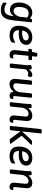

<svg xmlns="http://www.w3.org/2000/svg" viewBox="1744 -2538 1005 4534"><g transform="rotate(90 2247.0 -270.5)"><path d="M216 212Q165 212 125 201Q85 190 62.5 174Q40 158 40 141Q40 100 45.5 88.5Q51 77 56 77Q62 77 79 89.5Q96 102 127.5 114.5Q159 127 207 127Q277 127 314.5 75.5Q352 24 361 -93Q332 -46 293 -23.5Q254 -1 211 -1Q172 -1 132.5 -20.5Q93 -40 66 -85.5Q39 -131 39 -211Q39 -304 69.5 -376Q100 -448 155 -489Q210 -530 284 -530Q330 -530 363 -511Q396 -492 412 -476Q420 -499 428.5 -512Q437 -525 463 -525H471Q490 -525 497.5 -519Q505 -513 505 -503L463 -97Q451 17 421 85Q391 153 340 182.5Q289 212 216 212ZM241 -88Q272 -88 309.5 -118Q347 -148 374 -226L387 -348Q389 -364 391 -379Q393 -394 396 -409Q381 -420 357 -432Q333 -444 299 -444Q240 -444 206 -412.5Q172 -381 158 -329.5Q144 -278 144 -218Q144 -146 171.5 -117Q199 -88 241 -88Z M859 -530Q912 -530 947 -516Q982 -502 1002 -480.5Q1022 -459 1030.5 -435.5Q1039 -412 1039 -393Q1039 -342 1017 -306.5Q995 -271 958.5 -250Q922 -229 877 -219.5Q832 -210 785 -210Q755 -210 733 -212Q711 -214 693 -217V-214Q693 -161 710 -131.5Q727 -102 757 -90Q787 -78 828 -78Q871 -78 903.5 -90Q936 -102 956 -114Q976 -126 983 -126Q986 -126 988 -124.5Q990 -123 990 -113Q990 -107 988.5 -90.5Q987 -74 984 -59Q980 -41 960.5 -28Q941 -15 914 -7.5Q887 0 861 3.5Q835 7 817 7Q773 7 732 -3Q691 -13 658.5 -36.5Q626 -60 607 -101Q588 -142 588 -204Q588 -301 618.5 -374.5Q649 -448 709.5 -489Q770 -530 859 -530ZM854 -445Q790 -445 750 -403Q710 -361 699 -290H763Q781 -290 809.5 -293Q838 -296 867 -305.5Q896 -315 915.5 -333Q935 -351 935 -382Q935 -411 912.5 -428Q890 -445 854 -445Z M1279 7Q1250 7 1221 -4Q1192 -15 1175 -45.5Q1158 -76 1164 -137L1196 -438H1153Q1129 -438 1133 -472L1135 -487Q1140 -523 1163 -523H1206L1226 -624Q1229 -638 1239 -644Q1249 -650 1271 -650H1279Q1302 -650 1310 -643Q1318 -636 1317 -622L1307 -523H1378Q1403 -523 1399 -487L1398 -474Q1394 -438 1371 -438H1297L1266 -135Q1262 -101 1274 -89Q1286 -77 1308 -77Q1328 -77 1337.5 -80.5Q1347 -84 1352 -84Q1358 -84 1358 -75Q1358 -73 1357.5 -62Q1357 -51 1353 -32Q1349 -11 1325.5 -2Q1302 7 1279 7Z M1522 2Q1499 2 1488.5 -5Q1478 -12 1479 -23L1516 -368Q1518 -389 1518.5 -404.5Q1519 -420 1519 -432Q1519 -455 1517.5 -468Q1516 -481 1516 -487Q1517 -516 1595 -516Q1613 -516 1618 -494Q1623 -472 1622 -448Q1644 -483 1676.5 -506.5Q1709 -530 1749 -530Q1769 -530 1783.5 -519.5Q1798 -509 1798 -489Q1798 -469 1788.5 -446.5Q1779 -424 1768 -424Q1761 -424 1749.5 -429Q1738 -434 1714 -434Q1692 -434 1665 -419.5Q1638 -405 1617 -371L1582 -24Q1579 2 1533 2Z M1974 7Q1829 7 1844 -143L1879 -500Q1882 -525 1927 -525H1938Q1984 -525 1982 -500L1947 -159Q1943 -118 1961.5 -99.5Q1980 -81 2016 -81Q2037 -81 2062.5 -93Q2088 -105 2112.5 -135Q2137 -165 2155 -217L2184 -500Q2187 -525 2232 -525H2243Q2289 -525 2287 -500L2249 -119Q2244 -77 2276 -77Q2289 -77 2297.5 -80.5Q2306 -84 2310 -84Q2317 -84 2317 -75Q2317 -73 2316.5 -62Q2316 -51 2312 -32Q2308 -11 2284.5 -2Q2261 7 2244 7Q2201 7 2175.5 -14.5Q2150 -36 2145 -90Q2110 -42 2065 -17.5Q2020 7 1974 7Z M2805 7Q2758 7 2729.5 -21Q2701 -49 2708 -120L2732 -363Q2736 -405 2717.5 -423.5Q2699 -442 2663 -442Q2642 -442 2616.5 -430Q2591 -418 2567 -389Q2543 -360 2525 -310L2495 -23Q2493 2 2447 2H2436Q2413 2 2402.5 -5Q2392 -12 2393 -23L2426 -333Q2429 -368 2432 -401Q2435 -434 2435 -449Q2435 -467 2434 -475Q2433 -483 2433 -489Q2433 -500 2446.5 -506Q2460 -512 2477.5 -514Q2495 -516 2507 -516Q2523 -516 2529 -494.5Q2535 -473 2535 -446Q2535 -440 2535 -436Q2569 -482 2614.5 -506Q2660 -530 2706 -530Q2850 -530 2836 -380L2810 -119Q2806 -77 2837 -77Q2850 -77 2859 -80.5Q2868 -84 2872 -84Q2878 -84 2878 -75Q2878 -73 2877.5 -62Q2877 -51 2873 -32Q2869 -11 2846 -2Q2823 7 2805 7Z M2996 2Q2971 2 2962 -4.5Q2953 -11 2953 -23L3027 -728Q3029 -753 3075 -753H3086Q3111 -753 3120.5 -746.5Q3130 -740 3130 -728L3084 -295H3088L3288 -510Q3296 -519 3311 -522Q3326 -525 3344 -525H3358Q3398 -525 3398 -512Q3398 -504 3386 -491L3185 -278L3367 -30Q3374 -20 3374 -15Q3374 -5 3363 -1.5Q3352 2 3325 2H3310Q3292 2 3277 -0.5Q3262 -3 3255 -13L3083 -248L3079 -247L3055 -23Q3052 2 3007 2Z M3711 -530Q3764 -530 3799 -516Q3834 -502 3854 -480.5Q3874 -459 3882.5 -435.5Q3891 -412 3891 -393Q3891 -342 3869 -306.5Q3847 -271 3810.5 -250Q3774 -229 3729 -219.5Q3684 -210 3637 -210Q3607 -210 3585 -212Q3563 -214 3545 -217V-214Q3545 -161 3562 -131.5Q3579 -102 3609 -90Q3639 -78 3680 -78Q3723 -78 3755.5 -90Q3788 -102 3808 -114Q3828 -126 3835 -126Q3838 -126 3840 -124.5Q3842 -123 3842 -113Q3842 -107 3840.5 -90.5Q3839 -74 3836 -59Q3832 -41 3812.5 -28Q3793 -15 3766 -7.5Q3739 0 3713 3.5Q3687 7 3669 7Q3625 7 3584 -3Q3543 -13 3510.5 -36.5Q3478 -60 3459 -101Q3440 -142 3440 -204Q3440 -301 3470.5 -374.5Q3501 -448 3561.5 -489Q3622 -530 3711 -530ZM3706 -445Q3642 -445 3602 -403Q3562 -361 3551 -290H3615Q3633 -290 3661.5 -293Q3690 -296 3719 -305.5Q3748 -315 3767.5 -333Q3787 -351 3787 -382Q3787 -411 3764.5 -428Q3742 -445 3706 -445Z M4392 7Q4345 7 4316.5 -21Q4288 -49 4295 -120L4319 -363Q4323 -405 4304.5 -423.5Q4286 -442 4250 -442Q4229 -442 4203.5 -430Q4178 -418 4154 -389Q4130 -360 4112 -310L4082 -23Q4080 2 4034 2H4023Q4000 2 3989.5 -5Q3979 -12 3980 -23L4013 -333Q4016 -368 4019 -401Q4022 -434 4022 -449Q4022 -467 4021 -475Q4020 -483 4020 -489Q4020 -500 4033.5 -506Q4047 -512 4064.5 -514Q4082 -516 4094 -516Q4110 -516 4116 -494.5Q4122 -473 4122 -446Q4122 -440 4122 -436Q4156 -482 4201.5 -506Q4247 -530 4293 -530Q4437 -530 4423 -380L4397 -119Q4393 -77 4424 -77Q4437 -77 4446 -80.5Q4455 -84 4459 -84Q4465 -84 4465 -75Q4465 -73 4464.5 -62Q4464 -51 4460 -32Q4456 -11 4433 -2Q4410 7 4392 7Z"/></g></svg>

Font: Asap Medium
Style: Italic
Weight: 500
Italic angle: -6°
Designer: Pablo Cosgaya
Foundry: Omnibus-Type
Version: Version 3.001; ttfautohint (v1.8.3)